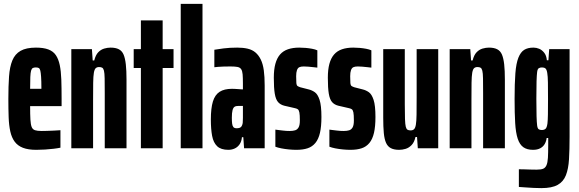

<svg xmlns="http://www.w3.org/2000/svg" viewBox="-20 -763 2981 988"><path d="M167 8Q125 8 98 -2.5Q71 -13 55.5 -34Q40 -55 33 -86.5Q26 -118 24.5 -160Q23 -202 23 -254Q23 -320 26.5 -369.5Q30 -419 43.5 -452Q57 -485 86 -501.5Q115 -518 165 -518Q204 -518 229 -508.5Q254 -499 267.5 -479Q281 -459 287.5 -428Q294 -397 295.5 -354Q297 -311 297 -254V-217H135Q135 -173 136.5 -147.5Q138 -122 143 -109.5Q148 -97 160 -93Q172 -89 194 -89Q203 -89 221 -89.5Q239 -90 259 -91Q279 -92 291 -93V-3Q277 0 256 2.5Q235 5 212 6.5Q189 8 167 8ZM193 -286V-310Q193 -346 191.5 -367.5Q190 -389 187.5 -399.5Q185 -410 179.5 -413Q174 -416 164 -416Q155 -416 149 -413Q143 -410 140 -399.5Q137 -389 136 -367Q135 -345 135 -306H213Z M347 0V-510H453L457 -452H465Q472 -480 485.5 -494Q499 -508 516 -513Q533 -518 549 -518Q575 -518 591.5 -509.5Q608 -501 616 -482Q624 -463 627.5 -431.5Q631 -400 631 -353V0H519V-284Q519 -332 518.5 -359.5Q518 -387 515 -399Q512 -411 506 -414.5Q500 -418 490 -418Q479 -418 472.5 -412Q466 -406 463 -388.5Q460 -371 459.5 -337Q459 -303 459 -246V0Z M705 0V-413H668V-510H705V-658H817V-510H873V-413H817V0Z M910 0V-743H1022V0Z M1155 8Q1117 8 1097.5 -10.5Q1078 -29 1071.5 -64Q1065 -99 1065 -148Q1065 -206 1075.5 -240.5Q1086 -275 1110 -290.5Q1134 -306 1174 -306Q1181 -306 1189.5 -305.5Q1198 -305 1205.5 -304.5Q1213 -304 1219.5 -303.5Q1226 -303 1230 -303V-333Q1230 -363 1228.5 -380.5Q1227 -398 1221 -407Q1215 -416 1202 -418.5Q1189 -421 1166 -421Q1147 -421 1131 -420.5Q1115 -420 1103 -419Q1091 -418 1083 -417V-507Q1100 -510 1131 -514Q1162 -518 1201 -518Q1231 -518 1254.5 -512.5Q1278 -507 1294.5 -493Q1311 -479 1322 -456.5Q1333 -434 1337.5 -401Q1342 -368 1342 -323V0H1236L1232 -57H1225Q1223 -35 1213 -20.5Q1203 -6 1188 1Q1173 8 1155 8ZM1198 -103Q1206 -103 1212.5 -105Q1219 -107 1223 -113Q1227 -119 1229 -130Q1230 -142 1230 -156Q1230 -170 1230 -188V-218H1207Q1194 -218 1187 -213.5Q1180 -209 1176.5 -195.5Q1173 -182 1173 -157Q1173 -139 1174.5 -127Q1176 -115 1181 -109Q1186 -103 1198 -103Z M1505 8Q1487 8 1466.5 6Q1446 4 1428 0.5Q1410 -3 1397 -8V-96Q1403 -95 1412.5 -94Q1422 -93 1432.5 -91.5Q1443 -90 1453 -89.5Q1463 -89 1471 -89Q1487 -89 1498.5 -92.5Q1510 -96 1516.5 -107.5Q1523 -119 1523 -143Q1523 -172 1520.5 -184.5Q1518 -197 1512 -201Q1506 -205 1495 -207L1443 -219Q1423 -224 1411 -237.5Q1399 -251 1394 -280.5Q1389 -310 1389 -363Q1389 -405 1397 -434.5Q1405 -464 1421 -482.5Q1437 -501 1462 -509.5Q1487 -518 1520 -518Q1536 -518 1553 -516.5Q1570 -515 1586 -512Q1602 -509 1613 -504V-415Q1604 -416 1591 -417.5Q1578 -419 1565.5 -420Q1553 -421 1543 -421Q1528 -421 1520 -417Q1512 -413 1508 -401.5Q1504 -390 1504 -371Q1504 -346 1505 -335Q1506 -324 1511 -320.5Q1516 -317 1525 -314L1568 -303Q1585 -299 1600 -288.5Q1615 -278 1624.5 -249Q1634 -220 1634 -161Q1634 -112 1626.5 -79.5Q1619 -47 1603 -27.5Q1587 -8 1563 0Q1539 8 1505 8Z M1783 8Q1765 8 1744.5 6Q1724 4 1706 0.5Q1688 -3 1675 -8V-96Q1681 -95 1690.5 -94Q1700 -93 1710.5 -91.5Q1721 -90 1731 -89.5Q1741 -89 1749 -89Q1765 -89 1776.5 -92.5Q1788 -96 1794.5 -107.5Q1801 -119 1801 -143Q1801 -172 1798.5 -184.5Q1796 -197 1790 -201Q1784 -205 1773 -207L1721 -219Q1701 -224 1689 -237.5Q1677 -251 1672 -280.5Q1667 -310 1667 -363Q1667 -405 1675 -434.5Q1683 -464 1699 -482.5Q1715 -501 1740 -509.5Q1765 -518 1798 -518Q1814 -518 1831 -516.5Q1848 -515 1864 -512Q1880 -509 1891 -504V-415Q1882 -416 1869 -417.5Q1856 -419 1843.5 -420Q1831 -421 1821 -421Q1806 -421 1798 -417Q1790 -413 1786 -401.5Q1782 -390 1782 -371Q1782 -346 1783 -335Q1784 -324 1789 -320.5Q1794 -317 1803 -314L1846 -303Q1863 -299 1878 -288.5Q1893 -278 1902.5 -249Q1912 -220 1912 -161Q1912 -112 1904.5 -79.5Q1897 -47 1881 -27.5Q1865 -8 1841 0Q1817 8 1783 8Z M2034 8Q2008 8 1991.5 -0.5Q1975 -9 1966.5 -28Q1958 -47 1955 -78.5Q1952 -110 1952 -157V-510H2063V-226Q2063 -178 2064 -150.5Q2065 -123 2068 -111Q2071 -99 2077 -95.5Q2083 -92 2093 -92Q2104 -92 2110.5 -98Q2117 -104 2120 -121.5Q2123 -139 2123.5 -173Q2124 -207 2124 -264V-510H2235V0H2130L2126 -58H2118Q2112 -31 2098 -16.5Q2084 -2 2067 3Q2050 8 2034 8Z M2294 0V-510H2400L2404 -452H2412Q2419 -480 2432.5 -494Q2446 -508 2463 -513Q2480 -518 2496 -518Q2522 -518 2538.5 -509.5Q2555 -501 2563 -482Q2571 -463 2574.5 -431.5Q2578 -400 2578 -353V0H2466V-284Q2466 -332 2465.5 -359.5Q2465 -387 2462 -399Q2459 -411 2453 -414.5Q2447 -418 2437 -418Q2426 -418 2419.5 -412Q2413 -406 2410 -388.5Q2407 -371 2406.5 -337Q2406 -303 2406 -246V0Z M2766 205Q2747 205 2726.5 204Q2706 203 2686 201.5Q2666 200 2650 199V108Q2663 108 2678 108.5Q2693 109 2709 109.5Q2725 110 2741 110Q2763 110 2774.5 105.5Q2786 101 2792 87.5Q2798 74 2799.5 49Q2801 24 2801 -19V-53H2793Q2791 -36 2783 -22Q2775 -8 2760 0Q2745 8 2723 8Q2692 8 2673 -5.5Q2654 -19 2644 -49.5Q2634 -80 2631 -130Q2628 -180 2628 -254Q2628 -334 2632 -385.5Q2636 -437 2647.5 -466Q2659 -495 2677.5 -506.5Q2696 -518 2725 -518Q2740 -518 2754.5 -512Q2769 -506 2780.5 -491.5Q2792 -477 2794 -453H2802L2806 -510H2911V-60Q2911 7 2908 56.5Q2905 106 2892 139Q2879 172 2849.5 188.5Q2820 205 2766 205ZM2768 -94Q2780 -94 2787 -100Q2794 -106 2797 -127Q2799 -144 2799.5 -174Q2800 -204 2800 -252Q2800 -306 2799.5 -338.5Q2799 -371 2796 -388Q2793 -406 2786.5 -411Q2780 -416 2769 -416Q2759 -416 2752.5 -412Q2746 -408 2744 -392.5Q2742 -377 2741 -344.5Q2740 -312 2740 -255Q2740 -198 2741 -165.5Q2742 -133 2744 -117.5Q2746 -102 2752 -98Q2758 -94 2768 -94Z"/></svg>

Font: Saira UltraCondensed ExtraBold
Style: Regular
Weight: 800
Width: 1
Designer: Hector Gatti with collaboration of the Omnibus-Type team
Foundry: Omnibus-Type
Version: Version 1.101